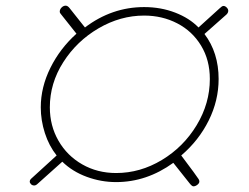

<svg xmlns="http://www.w3.org/2000/svg" viewBox="-20 -675 878 678"><path d="M650 -27 592 -100Q498 -32 390 -32Q337 -32 286.5 -50.5Q236 -69 200 -104L114 -27Q107 -20 101 -20Q94 -20 89.5 -24.5Q85 -29 85 -34Q85 -39 89 -43L180 -126Q153 -160 138.5 -205Q124 -250 124 -296Q124 -367 158 -435.5Q192 -504 250 -556L196 -624Q191 -629 191 -634Q191 -642 197.5 -648.5Q204 -655 212 -655Q219 -655 226 -646L280 -578Q375 -650 489 -650Q548 -650 598.5 -630.5Q649 -611 681 -578L756 -646Q764 -654 769 -654Q775 -654 780.5 -648.5Q786 -643 786 -637Q786 -630 780 -624L702 -555Q752 -489 752 -396Q752 -320 717 -249.5Q682 -179 620 -126Q675 -53 681 -43Q684 -39 684 -34Q684 -28 677 -22.5Q670 -17 663 -17Q658 -17 650 -27ZM721 -396Q721 -463 690 -514Q659 -565 606 -592.5Q553 -620 489 -620Q405 -620 328 -575Q251 -530 203.5 -455.5Q156 -381 156 -296Q156 -231 186.5 -178Q217 -125 270.5 -94.5Q324 -64 390 -64Q475 -64 551.5 -110Q628 -156 674.5 -233Q721 -310 721 -396Z"/></svg>

Font: Mali ExtraLight
Style: Italic
Weight: 275
Italic angle: -10°
Version: Version 1.000; ttfautohint (v1.6)